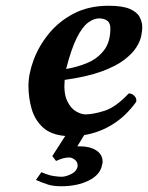

<svg xmlns="http://www.w3.org/2000/svg" viewBox="-20 -464 515 668"><path d="M475 -369Q475 -358 471.5 -339.5Q468 -321 454.5 -299.5Q441 -278 412.5 -256Q384 -234 333.5 -215.5Q283 -197 205 -186Q201 -140 213.5 -113.5Q226 -87 244.5 -76.5Q263 -66 277 -66Q304 -66 343.5 -78.5Q383 -91 428 -139Q439 -139 447.5 -130.5Q456 -122 454 -110Q419 -61 373 -32Q327 -3 273 6L249 45H257Q292 45 314.5 59Q337 73 337 99Q337 104 335 110Q329 144 289 164Q249 184 193 184Q165 184 146.5 178Q128 172 105 162L124 135Q149 146 167 148.5Q185 151 194 151Q208 151 227 142Q246 133 250 115V111Q250 99 240 91.5Q230 84 222 84Q212 84 202.5 86Q193 88 175 96L162 79L207 9Q157 5 129 -21Q101 -47 90 -85.5Q79 -124 79 -165Q79 -207 97 -255.5Q115 -304 150 -347Q185 -390 237 -417Q289 -444 358 -444Q406 -444 431.5 -433Q457 -422 466 -404.5Q475 -387 475 -369ZM364 -365Q364 -384 353 -392Q342 -400 325 -400Q306 -400 286 -385Q266 -370 247 -332Q228 -294 210 -224Q247 -230 282.5 -244.5Q318 -259 341 -288Q364 -317 364 -365Z"/></svg>

Font: Libertinus Serif Semibold Italic
Style: Regular
Weight: 600
Italic angle: -11.5°
Designer: Philipp H. Poll, Khaled Hosny
Foundry: Caleb Maclennan
Version: Version 7.051;RELEASE